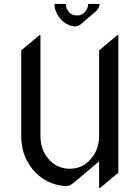

<svg xmlns="http://www.w3.org/2000/svg" viewBox="-20 -935 709 975"><path d="M256.3 -915H314.5Q314.5 -890.1 330.1 -873.5Q345.7 -856.4 371.1 -856.4Q395.5 -856.4 411.1 -874Q427.7 -892.6 427.7 -915H485.8Q485.8 -894 463.9 -875L392.1 -813.5Q377.4 -800.8 359.9 -800.8Q348.1 -800.8 333.5 -806.2Q303.7 -817.4 283.2 -843.8Q256.3 -878.9 256.3 -915ZM317.9 9.8Q301.8 9.8 283.2 6.3Q201.7 -8.8 147 -73.7Q87.9 -144.5 87.9 -244.1V-679.2L180.7 -756.8H185.5V-244.1Q185.5 -173.8 227.5 -126.5Q270.5 -78.1 334.5 -78.1Q398.9 -78.1 440.4 -126.5Q483.4 -175.8 483.4 -244.1V-679.2L576.2 -756.8H581.1V-58.1L488.3 19.5H483.4V-115.7L355.5 -7.8Q334.5 9.8 317.9 9.8Z"/></svg>

Font: Gothica
Style: Book
Weight: 400
Designer: Wojciech Kalinowski "wmk69" (wmk69@o2.pl)
Foundry: Wojciech Kalinowski "wmk69" (wmk69@o2.pl)
Version: Version 2.1.0; 2021-05-14